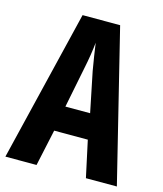

<svg xmlns="http://www.w3.org/2000/svg" viewBox="-108 -794 742 875"><g transform="rotate(15 263.0 -357.0)"><path d="M379.9 0 342.8 -171.9H184.1L147 0H0L172.9 -713.9H350.1L525.9 0ZM321.8 -291 283.2 -480Q276.9 -515.1 272 -548.1Q267.1 -581.1 263.2 -607.9Q260.7 -582 255.6 -549.3Q250.5 -516.6 243.2 -481.9L205.1 -291Z"/></g></svg>

Font: Open Sans Condensed
Style: Bold
Weight: 700
Width: 3
Designer: Monotype Design Team
Foundry: Monotype Imaging Inc.
Version: Version 3.003; ttfautohint (v1.8.4)